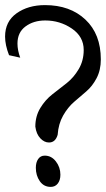

<svg xmlns="http://www.w3.org/2000/svg" viewBox="-20 -731 417 756"><path d="M59.6 -503.9 15.6 -513.7Q0 -553.7 0 -586.9Q0 -646.5 45.4 -678.7Q90.8 -710.9 157.2 -710.9Q255.9 -710.9 316.4 -653.8Q377 -596.7 377 -497.1Q377 -455.1 360.4 -423.3Q343.8 -391.6 319.8 -371.1Q295.9 -350.6 271.5 -329.6Q247.1 -308.6 228.5 -275.9Q210 -243.2 207 -200.2Q198.2 -169.9 172.9 -169.9Q154.3 -169.9 138.7 -186.5Q123 -203.1 119.1 -232.4Q119.1 -273.4 138.7 -305.7Q158.2 -337.9 186.5 -359.9Q214.8 -381.8 242.7 -403.8Q270.5 -425.8 290 -459Q309.6 -492.2 309.6 -534.2Q309.6 -586.9 262.7 -618.7Q215.8 -650.4 158.2 -650.4Q112.3 -650.4 80.6 -627Q48.8 -603.5 48.8 -559.6Q48.8 -533.2 59.6 -503.9ZM156.2 -118.2Q182.6 -118.2 200.2 -95.2Q217.8 -72.3 217.8 -43Q217.8 -21.5 207.5 -8.3Q197.3 4.9 179.7 4.9Q152.3 4.9 136.7 -17.6Q121.1 -40 121.1 -70.3Q121.1 -91.8 130.4 -105Q139.6 -118.2 156.2 -118.2Z"/></svg>

Font: Neucha
Style: Regular
Weight: 400
Designer: Jovanny Lemonad
Foundry: Jovanny Lemonad
Version: Version 001.001